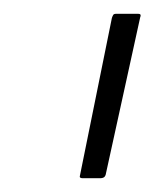

<svg xmlns="http://www.w3.org/2000/svg" viewBox="-20 -728 224 278"><path d="M99 -470Q97 -470 96 -471Q95 -472 96 -475L142 -702Q143 -705 144 -706.5Q145 -708 148 -708H180Q183 -708 183.5 -706.5Q184 -705 183 -703L133 -475Q132 -472 130 -471Q128 -470 126 -470Z"/></svg>

Font: Glory Thin ExtraLight
Style: Italic
Weight: 250
Italic angle: -12°
Version: Version 1.011